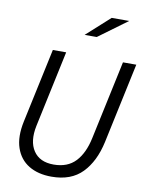

<svg xmlns="http://www.w3.org/2000/svg" viewBox="-101 -1009 839 1092"><g transform="rotate(10 319.0 -463.5)"><path d="M273 11Q195 11 141.5 -21.5Q88 -54 66.5 -117Q45 -180 64 -270L156 -700H233L139 -259Q120 -168 156 -113.5Q192 -59 273 -59Q353 -59 399 -107.5Q445 -156 464 -246L561 -700H638L539 -236Q514 -121 450 -55Q386 11 273 11ZM319 -816 454 -938H555L389 -816Z"/></g></svg>

Font: Red Hat Mono
Style: Italic
Weight: 400
Italic angle: -12°
Monospace: yes
Designer: Pentagram, MCKL
Foundry: MCKL
Version: Version 1.030